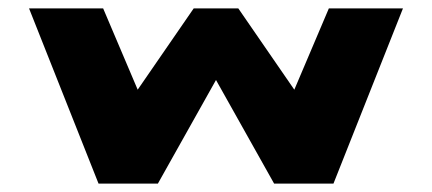

<svg xmlns="http://www.w3.org/2000/svg" viewBox="-20 -436 1026 456"><path d="M355 0 493 -246 631 0H772L937 -416H761L679 -223L546 -416H440L307 -223L225 -416H49L214 0Z"/></svg>

Font: Hussar Milosc
Style: Bold
Weight: 700
Foundry: Cannot Into Space Fonts
Version: Version 1.02